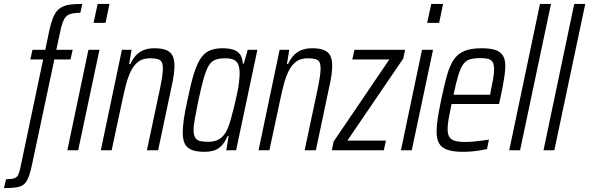

<svg xmlns="http://www.w3.org/2000/svg" viewBox="-93 -763 2992 975"><path d="M-73 192 -62 147Q-35 147 -21 142.5Q-7 138 -1 125.5Q5 113 10 91L126 -461H61L72 -510H137L158 -611Q166 -646 175 -669.5Q184 -693 196.5 -707.5Q209 -722 227 -730Q245 -738 269 -740.5Q293 -743 325 -743L315 -698Q282 -698 263 -691.5Q244 -685 234 -667.5Q224 -650 216 -617L193 -510H276L265 -461H183L70 71Q63 105 55.5 127Q48 149 38.5 162Q29 175 14.5 181.5Q0 188 -21 190Q-42 192 -73 192ZM382 -647 403 -743H463L443 -647ZM249 0 356 -510H412L304 0Z M419 0 526 -510H575L563 -438H569Q579 -460 594 -478Q609 -496 633 -507Q657 -518 691 -518Q728 -518 750.5 -509Q773 -500 783 -480.5Q793 -461 793 -429Q793 -410 789.5 -383Q786 -356 778 -322L710 0H653L718 -306Q726 -344 730 -370.5Q734 -397 734 -415Q734 -437 728 -448Q722 -459 707.5 -463Q693 -467 669 -467Q633 -467 610.5 -450.5Q588 -434 573 -404.5Q558 -375 548 -337.5Q538 -300 529 -257L474 0Z M947 8Q908 8 883 -1Q858 -10 846.5 -31Q835 -52 835 -91Q835 -119 841 -160.5Q847 -202 859 -255Q875 -334 890.5 -385Q906 -436 925 -465Q944 -494 971 -506Q998 -518 1037 -518Q1065 -518 1087.5 -512Q1110 -506 1124 -489.5Q1138 -473 1140 -440H1145L1165 -510H1214L1106 0H1056L1068 -72H1063Q1048 -38 1029.5 -20.5Q1011 -3 990 2.5Q969 8 947 8ZM964 -43Q989 -43 1008 -50.5Q1027 -58 1041 -74Q1055 -90 1065 -115Q1072 -132 1079.5 -159Q1087 -186 1095 -218Q1103 -250 1110 -282.5Q1117 -315 1120.5 -344Q1124 -373 1124 -391Q1124 -433 1107.5 -450Q1091 -467 1052 -467Q1022 -467 1002 -460Q982 -453 968.5 -432Q955 -411 942.5 -368.5Q930 -326 915 -255Q904 -200 897 -163Q890 -126 890 -103Q890 -78 898 -64.5Q906 -51 922.5 -47Q939 -43 964 -43Z M1220 0 1327 -510H1376L1364 -438H1370Q1380 -460 1395 -478Q1410 -496 1434 -507Q1458 -518 1492 -518Q1529 -518 1551.5 -509Q1574 -500 1584 -480.5Q1594 -461 1594 -429Q1594 -410 1590.5 -383Q1587 -356 1579 -322L1511 0H1454L1519 -306Q1527 -344 1531 -370.5Q1535 -397 1535 -415Q1535 -437 1529 -448Q1523 -459 1508.5 -463Q1494 -467 1470 -467Q1434 -467 1411.5 -450.5Q1389 -434 1374 -404.5Q1359 -375 1349 -337.5Q1339 -300 1330 -257L1275 0Z M1592 0 1601 -44 1884 -461H1696L1707 -510H1964L1955 -466L1671 -49H1867L1856 0Z M2076 -647 2097 -743H2157L2137 -647ZM1943 0 2050 -510H2106L1998 0Z M2259 8Q2210 8 2180 -2Q2150 -12 2137 -34.5Q2124 -57 2124 -95Q2124 -124 2130 -163Q2136 -202 2147 -254Q2162 -327 2176 -377.5Q2190 -428 2210.5 -459Q2231 -490 2265 -504Q2299 -518 2353 -518Q2397 -518 2423 -509Q2449 -500 2461 -480.5Q2473 -461 2473 -428Q2473 -409 2469.5 -382.5Q2466 -356 2460 -323.5Q2454 -291 2446 -256L2441 -235H2200Q2191 -192 2185.5 -161Q2180 -130 2180 -108Q2180 -82 2189 -67.5Q2198 -53 2218 -47.5Q2238 -42 2271 -42Q2288 -42 2309 -44Q2330 -46 2351 -48.5Q2372 -51 2390 -54L2380 -6Q2366 -3 2346 0.5Q2326 4 2303 6Q2280 8 2259 8ZM2210 -282H2396L2399 -300Q2405 -328 2410.5 -358.5Q2416 -389 2416 -411Q2416 -436 2408.5 -448Q2401 -460 2386 -464Q2371 -468 2347 -468Q2314 -468 2293 -461.5Q2272 -455 2258.5 -435.5Q2245 -416 2234 -379.5Q2223 -343 2210 -282Z M2493 0 2649 -743H2705L2548 0Z M2667 0 2823 -743H2879L2722 0Z"/></svg>

Font: Saira Condensed Light
Style: Italic
Weight: 300
Width: 3
Italic angle: -12°
Designer: Hector Gatti with collaboration of the Omnibus-Type team
Foundry: Omnibus-Type
Version: Version 1.101